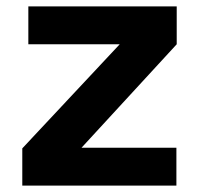

<svg xmlns="http://www.w3.org/2000/svg" viewBox="-20 -583 623 603"><path d="M50 0V-117L356 -444H69V-563H535V-444L236 -119H534V0Z"/></svg>

Font: Darker Grotesque Black
Style: Regular
Weight: 900
Designer: Gabriel Lam
Foundry: TypeRant
Version: Version 1.000;gftools[0.9.28]